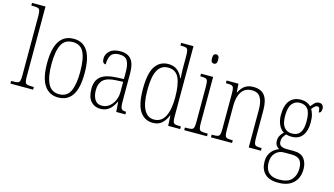

<svg xmlns="http://www.w3.org/2000/svg" viewBox="-106 -1133 3038 1747"><g transform="rotate(15 1413.0 -259.5)"><path d="M8 0V-25H19Q52 -25 68 -29Q84 -33 89 -48.5Q94 -64 94 -98V-660Q94 -695 88.5 -711Q83 -727 68.5 -731Q54 -735 27 -735H8V-760H135V-98Q135 -64 140 -48.5Q145 -33 161 -29Q177 -25 210 -25H222V0Z M458 10Q375 10 328.5 -57.5Q282 -125 282 -267Q282 -543 461 -543Q636 -543 636 -267Q636 -124 591 -57Q546 10 458 10ZM459 -21Q534 -21 564 -85Q594 -149 594 -267Q594 -391 563.5 -451.5Q533 -512 460 -512Q385 -512 354 -451Q323 -390 323 -267Q323 -147 355.5 -84Q388 -21 459 -21Z M855 10Q801 10 766.5 -28.5Q732 -67 732 -147Q732 -225 779.5 -262.5Q827 -300 926 -304L995 -307V-371Q995 -442 975 -477.5Q955 -513 898 -513Q844 -513 822 -483Q800 -453 800 -393Q767 -393 767 -441Q767 -482 800.5 -512.5Q834 -543 900 -543Q969 -543 1002.5 -502.5Q1036 -462 1036 -372V-107Q1036 -54 1046.5 -39.5Q1057 -25 1088 -25H1091V0H1005L998 -93H995Q982 -66 964 -42.5Q946 -19 919.5 -4.5Q893 10 855 10ZM862 -21Q901 -21 931 -44Q961 -67 978 -104.5Q995 -142 995 -186V-281L930 -278Q843 -274 808.5 -240Q774 -206 774 -145Q774 -92 795 -56.5Q816 -21 862 -21Z M1351 10Q1273 10 1229 -54.5Q1185 -119 1185 -267Q1185 -415 1229 -479.5Q1273 -544 1352 -544Q1404 -544 1437 -517.5Q1470 -491 1488 -447H1492Q1490 -471 1489 -497Q1488 -523 1488 -548V-656Q1488 -693 1483 -710Q1478 -727 1464 -731Q1450 -735 1423 -735H1413V-760H1529V-93Q1529 -62 1534 -47.5Q1539 -33 1553.5 -29Q1568 -25 1596 -25H1607V0H1494L1489 -98H1487Q1468 -49 1435.5 -19.5Q1403 10 1351 10ZM1354 -22Q1422 -22 1455.5 -85.5Q1489 -149 1489 -265Q1489 -386 1460 -449Q1431 -512 1357 -512Q1292 -512 1259.5 -453Q1227 -394 1227 -265Q1227 -140 1260.5 -80.5Q1294 -21 1354 -22Z M1749 -654Q1736 -654 1728 -663Q1720 -672 1720 -698Q1720 -723 1728 -732.5Q1736 -742 1749 -742Q1762 -742 1770 -732.5Q1778 -723 1778 -698Q1778 -672 1770 -663Q1762 -654 1749 -654ZM1645 0V-25H1664Q1693 -25 1708 -29Q1723 -33 1728 -49Q1733 -65 1733 -98V-435Q1733 -469 1728.5 -485.5Q1724 -502 1710.5 -506.5Q1697 -511 1670 -511H1660V-536H1774V-99Q1774 -65 1779 -49Q1784 -33 1799 -29Q1814 -25 1843 -25H1860V0Z M1897 0V-25H1909Q1938 -25 1953 -29Q1968 -33 1973 -49Q1978 -65 1978 -99V-438Q1978 -472 1973 -487.5Q1968 -503 1953.5 -507Q1939 -511 1911 -511H1901V-536H2013L2018 -456H2021Q2043 -500 2074 -521.5Q2105 -543 2154 -543Q2226 -543 2260 -498.5Q2294 -454 2294 -359V-99Q2294 -65 2299 -49Q2304 -33 2318 -29Q2332 -25 2361 -25H2368V0H2253V-361Q2253 -428 2229.5 -469Q2206 -510 2148 -510Q2084 -510 2051.5 -462.5Q2019 -415 2019 -331V-98Q2019 -64 2024 -48.5Q2029 -33 2044 -29Q2059 -25 2088 -25H2096V0Z M2593 241Q2507 241 2466 199Q2425 157 2425 87Q2425 44 2440.5 15Q2456 -14 2479 -31.5Q2502 -49 2524 -57Q2508 -65 2496 -81.5Q2484 -98 2484 -128Q2484 -155 2497.5 -177Q2511 -199 2527 -213Q2495 -231 2477 -271Q2459 -311 2459 -361Q2459 -452 2496 -497.5Q2533 -543 2603 -543Q2633 -543 2657 -532.5Q2681 -522 2695 -507Q2708 -523 2725.5 -541Q2743 -559 2769 -559Q2790 -559 2800.5 -545.5Q2811 -532 2811 -513Q2811 -495 2804.5 -484Q2798 -473 2785 -473Q2785 -498 2780 -510.5Q2775 -523 2761 -523Q2748 -523 2737 -514Q2726 -505 2711 -485Q2723 -466 2731 -437.5Q2739 -409 2739 -363Q2739 -286 2705 -240.5Q2671 -195 2603 -195Q2592 -195 2575.5 -197Q2559 -199 2551 -202Q2538 -189 2527.5 -171.5Q2517 -154 2517 -128Q2517 -99 2536 -87Q2555 -75 2588 -75H2655Q2725 -75 2755.5 -36.5Q2786 2 2786 64Q2786 144 2736.5 192.5Q2687 241 2593 241ZM2600 -224Q2650 -224 2675 -258Q2700 -292 2700 -365Q2700 -446 2674.5 -479.5Q2649 -513 2599 -513Q2553 -513 2525.5 -477.5Q2498 -442 2498 -364Q2498 -224 2600 -224ZM2595 211Q2677 211 2712.5 171Q2748 131 2748 67Q2748 13 2724.5 -13Q2701 -39 2645 -39H2574Q2527 -39 2495 -6Q2463 27 2463 85Q2463 120 2475 148.5Q2487 177 2516 194Q2545 211 2595 211Z"/></g></svg>

Font: Noto Serif Myanmar Condensed ExtraLight
Style: Regular
Weight: 200
Width: 3
Designer: Ben Mitchell and the Monotype Design Team
Foundry: Monotype Imaging Inc.
Version: Version 2.106; ttfautohint (v1.8.4.7-5d5b)